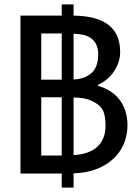

<svg xmlns="http://www.w3.org/2000/svg" viewBox="-20 -799 629 884"><path d="M431.2 -408.2C461.9 -422.4 486.8 -443.4 505.4 -471.2C523.9 -499 533.2 -527.8 533.2 -558.6C533.2 -671.4 461.9 -725.1 318.8 -727.1V-778.8H264.2V-727.1H74.2V0H264.2V64.9H318.8V-1C367.2 -2.4 410.6 -12.2 448.2 -31.2C523.4 -68.8 566.9 -137.2 566.9 -223.1C566.9 -313.5 517.6 -379.9 431.2 -403.8ZM169.9 -432.1V-645H264.2V-432.1ZM318.8 -644C329.1 -642.6 337.4 -642.1 342.8 -642.1C397.9 -636.2 432.1 -607.9 432.1 -548.8C432.1 -509.3 421.4 -480 400.4 -461.9C378.9 -443.8 351.6 -434.1 318.8 -433.1ZM169.9 -83V-351.1H264.2V-83ZM318.8 -350.1C353.5 -350.1 381.8 -344.7 403.8 -334C450.2 -311 465.8 -287.6 465.8 -219.2C465.8 -133.8 408.7 -88.9 318.8 -85Z"/></svg>

Font: SG Kara SemiBold
Style: Regular
Weight: 400
Designer: Damoon Khanjanzadeh
Version: Version 1.000